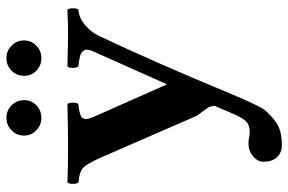

<svg xmlns="http://www.w3.org/2000/svg" viewBox="-170 -496 898 598"><g transform="rotate(-90 279.0 -197.0)"><path d="M341.8 -570.8Q341.8 -593.8 357.9 -609.9Q374 -626 397 -626Q419.4 -626 435.8 -609.9Q452.1 -593.8 452.1 -570.8Q452.1 -548.8 435.8 -533Q419.4 -517.1 397 -517.1Q374 -517.1 357.9 -532.7Q341.8 -548.3 341.8 -570.8ZM155.8 -570.8Q155.8 -593.8 172.1 -609.9Q188.5 -626 210.9 -626Q233.9 -626 250 -609.9Q266.1 -593.8 266.1 -570.8Q266.1 -548.3 250 -532.7Q233.9 -517.1 210.9 -517.1Q188.5 -517.1 172.1 -533Q155.8 -548.8 155.8 -570.8ZM242.2 168Q233.9 182.6 215.8 198.7Q198.2 214.8 182.1 222.2Q161.1 231.9 125 231.9Q101.1 231.9 85.9 213.9Q74.2 199.7 74.2 173.8Q74.2 157.2 90.6 142.6Q106.9 127.9 133.8 127.9Q140.6 127.9 149.9 129.9Q159.2 131.8 168.9 131.8Q188.5 131.8 200.2 120.1Q210.9 108.9 222.2 83L246.1 27.8Q249 24.9 247.8 18.8Q246.6 12.7 246.1 9.5Q245.6 6.3 241.5 0Q237.3 -6.3 234.4 -9.8L226.6 -20.5L217.8 -32.2L88.9 -328.1Q68.4 -375 55.4 -387Q42.5 -398.9 9.8 -401.9Q5.4 -406.2 5.4 -418.9Q5.4 -431.6 9.8 -436Q49.8 -434.1 121.1 -434.1Q179.7 -434.1 253.9 -436Q258.3 -431.6 258.3 -418.9Q258.3 -406.2 253.9 -401.9Q241.2 -400.9 232.7 -398.9Q224.1 -397 218.3 -394.8Q212.4 -392.6 210.2 -388.2Q208 -383.8 207.3 -380.4Q206.5 -377 208.7 -369.6Q210.9 -362.3 212.9 -357.2Q214.8 -352.1 219.2 -342.3Q220.7 -339.4 221.2 -337.9L314 -128.9Q315.4 -126 315.4 -125Q315.4 -126 315.9 -127L418.9 -357.9Q422.9 -366.7 423.3 -373.5Q423.8 -380.4 420.7 -384.8Q417.5 -389.2 413.3 -392.3Q409.2 -395.5 401.4 -397.2Q393.6 -398.9 387.2 -399.9Q380.9 -400.9 371.1 -401.9Q366.7 -406.2 366.7 -418.9Q366.7 -431.6 371.1 -436Q445.3 -434.1 477.1 -434.1Q498 -434.1 547.9 -436Q552.2 -431.6 552.2 -418.9Q552.2 -406.2 547.9 -401.9Q522 -399.9 500.2 -381.3Q478.5 -362.8 466.8 -338.9Q387.7 -172.4 285.2 74.2Q258.8 137.2 242.2 168Z"/></g></svg>

Font: Linux Libertine G
Style: Bold
Weight: 700
Designer: Philipp H. Poll
Foundry: Philipp H. Poll
Version: Version 5.0.3